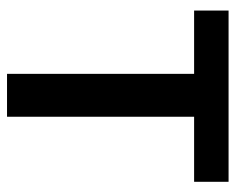

<svg xmlns="http://www.w3.org/2000/svg" viewBox="-82 -588 670 546"><g transform="rotate(90 253.0 -315.0)"><path d="M497 -630V-532H312V0H190V-532H10V-630Z"/></g></svg>

Font: Mukta SemiBold
Style: Regular
Weight: 600
Designer: Girish Dalvi and Yashodeep Gholap
Foundry: Ek Type
Version: Version 2.538;PS 1.002;hotconv 16.6.51;makeotf.lib2.5.65220;